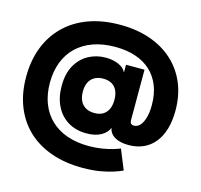

<svg xmlns="http://www.w3.org/2000/svg" viewBox="-131 -882 1304 1248"><g transform="rotate(15 520.5 -258.0)"><path d="M528.8 223.1Q412.1 223.1 318.4 190.2Q224.6 157.2 158.7 95Q92.8 32.7 57.9 -55.7Q22.9 -144 22.9 -254.9Q22.9 -364.3 57.4 -453.4Q91.8 -542.5 157.2 -606.4Q222.7 -670.4 315.9 -704.6Q409.2 -738.8 526.9 -738.8Q639.2 -738.8 729.7 -707.3Q820.3 -675.8 884.5 -616.9Q948.7 -558.1 983.2 -476.1Q1017.6 -394 1017.6 -292.5Q1017.6 -221.7 1001 -166.7Q984.4 -111.8 953.4 -74.2Q922.4 -36.6 878.7 -17.1Q835 2.4 780.3 2.4Q742.2 2.4 713.4 -6.8Q684.6 -16.1 667.2 -33.4Q649.9 -50.8 645.5 -74.7H643.6Q632.3 -43.5 593.8 -21.7Q555.2 0 495.1 0Q424.8 0 372.1 -31.7Q319.3 -63.5 290.3 -121.3Q261.2 -179.2 261.2 -256.8Q261.2 -339.8 293 -396Q324.7 -452.1 377.2 -480.2Q429.7 -508.3 491.2 -508.3Q540 -508.3 577.4 -492.2Q614.7 -476.1 627.9 -448.7H629.9V-497.6H754.4V-161.1Q754.4 -141.1 762 -134.8Q769.5 -128.4 780.8 -128.4Q804.7 -128.4 822.3 -147.9Q839.8 -167.5 849.9 -203.1Q859.9 -238.8 859.9 -287.6Q859.9 -360.8 837.4 -417.2Q814.9 -473.6 772.7 -512.7Q730.5 -551.8 670.2 -571.8Q609.9 -591.8 533.7 -591.8Q451.2 -591.8 386 -568.6Q320.8 -545.4 275.1 -501.7Q229.5 -458 205.8 -396Q182.1 -334 182.1 -256.8Q182.1 -179.2 206.1 -117.7Q230 -56.2 275.4 -12.9Q320.8 30.3 385.5 53Q450.2 75.7 532.2 75.7Q579.1 75.7 619.4 69.1Q659.7 62.5 690.4 53.5Q721.2 44.4 738.8 36.6L793.5 170.4Q770 181.6 732.2 193.8Q694.3 206.1 643.6 214.6Q592.8 223.1 528.8 223.1ZM512.2 -141.1Q545.9 -141.1 568.8 -154.8Q591.8 -168.5 604 -194.3Q616.2 -220.2 616.2 -256.8Q616.2 -293.9 604.2 -319.6Q592.3 -345.2 569.1 -358.6Q545.9 -372.1 512.2 -372.1Q477.5 -372.1 453.4 -358.6Q429.2 -345.2 416.5 -319.6Q403.8 -293.9 403.8 -256.8Q403.8 -220.2 416.5 -194.3Q429.2 -168.5 453.4 -154.8Q477.5 -141.1 512.2 -141.1Z"/></g></svg>

Font: Inter 28pt Black
Style: Regular
Weight: 900
Designer: Rasmus Andersson
Foundry: rsms
Version: Version 4.001;git-66647c0bb